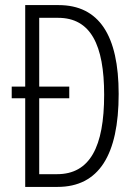

<svg xmlns="http://www.w3.org/2000/svg" viewBox="-20 -734 538 754"><path d="M210 -714H79V-394H26V-348H79V0H206C368 0 446 -125 446 -365C446 -595 369 -714 210 -714ZM208 -664C336 -664 389 -558 389 -362C389 -157 333 -50 204 -50H134V-348H252V-394H134V-664Z"/></svg>

Font: Noto Sans Gurmukhi UI ExtraCondensed Light
Style: Regular
Weight: 300
Width: 2
Designer: Jelle Bosma - Monotype Design Team
Foundry: Monotype Imaging Inc.
Version: Version 2.004